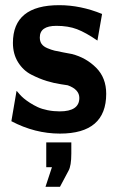

<svg xmlns="http://www.w3.org/2000/svg" viewBox="-20 -507 458 743"><path d="M159 44H256V87Q256 135 245 154L212 216H156L181 140H159ZM24 -38 44 -155Q44 -156 47 -152.5Q50 -149 56.5 -141.5Q63 -134 72.5 -126Q82 -118 96 -109Q110 -100 126 -92.5Q142 -85 164.5 -80.5Q187 -76 211 -76Q287 -76 287 -128Q287 -161 242 -177L216 -181Q189 -185 161 -193.5Q133 -202 101.5 -218Q70 -234 50 -266Q30 -298 30 -341Q30 -487 209 -487Q292 -487 375 -453L357 -350Q312 -381 278 -394Q244 -407 198 -407Q134 -407 134 -362Q134 -347 141 -337Q148 -327 163.5 -320.5Q179 -314 191.5 -311Q204 -308 226 -304Q248 -300 258 -298Q313 -284 352 -245Q391 -206 391 -144Q391 10 212 10Q115 10 24 -38Z"/></svg>

Font: Coval
Style: ExtraBold
Weight: 800
Foundry: Context Ltd
Version: Version 001.000